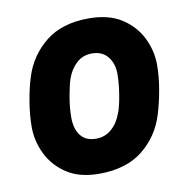

<svg xmlns="http://www.w3.org/2000/svg" viewBox="-66 -586 650 662"><g transform="rotate(-10 259.5 -255.0)"><path d="M230 12Q161 12 116.5 -17.5Q72 -47 50 -92.5Q28 -138 28 -187Q28 -227 35.5 -273.5Q43 -320 55 -358Q77 -429 134.5 -475.5Q192 -522 286 -522Q356 -522 401 -493Q446 -464 468.5 -418.5Q491 -373 491 -323Q491 -283 483 -237Q475 -191 463 -153Q441 -81 383 -34.5Q325 12 230 12ZM240 -109Q272 -109 295 -129.5Q318 -150 329 -182Q335 -196 340 -220Q345 -244 348 -269.5Q351 -295 351 -315Q351 -353 331.5 -377Q312 -401 276 -401Q244 -401 222 -380.5Q200 -360 189 -329Q182 -309 175 -269.5Q168 -230 168 -196Q168 -156 186 -132.5Q204 -109 240 -109Z"/></g></svg>

Font: Finlandica
Style: Bold Italic
Weight: 700
Italic angle: -8°
Designer: Niklas Ekholm, Juho Hiilivirta, Jaakko Suomalainen
Foundry: Helsinki Type Studio
Version: Version 1.064; ttfautohint (v1.8.4.7-5d5b)